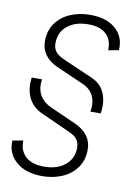

<svg xmlns="http://www.w3.org/2000/svg" viewBox="-89 -766 657 913"><g transform="rotate(10 240.0 -309.5)"><path d="M355 -282Q355 -351 292 -378L162 -435Q123 -452 102 -480.5Q81 -509 81 -546Q81 -597 107 -633.5Q133 -670 177 -688.5Q221 -707 272 -707Q352 -707 396 -667.5Q440 -628 435 -565L385 -556Q387 -604 358.5 -632.5Q330 -661 271 -661Q209 -661 170.5 -630Q132 -599 132 -545Q132 -520 145.5 -504Q159 -488 189 -475L329 -414Q368 -397 386.5 -365Q405 -333 405 -289Q405 -272 402 -254H352Q355 -269 355 -282ZM11 -54 62 -63Q60 -15 90.5 13.5Q121 42 181 42Q243 42 281.5 10.5Q320 -21 320 -74Q320 -99 306.5 -115.5Q293 -132 263 -144L128 -205Q88 -223 67.5 -257Q47 -291 47 -335Q47 -345 49 -365H99Q97 -349 97 -341Q97 -273 165 -241L293 -184Q371 -147 371 -74Q371 -22 344.5 14.5Q318 51 274.5 69.5Q231 88 179 88Q99 88 53 48Q7 8 11 -54Z"/></g></svg>

Font: Krub Light
Style: Italic
Weight: 300
Italic angle: -8°
Designer: Ekaluck Peanpanawate
Foundry: Cadson Demak Co.,Ltd.
Version: Version 1.000; ttfautohint (v1.6)